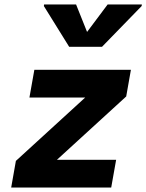

<svg xmlns="http://www.w3.org/2000/svg" viewBox="-20 -838 654 858"><path d="M30 0 51 -119 360.5 -402H111.5L133.5 -526H565L544 -407L234.5 -124H499L477 0ZM289 -629 176 -811 177 -818H320L379 -670.5H350.5L461 -818H614L613 -811L436 -629Z"/></svg>

Font: Google Sans Code
Style: Italic
Weight: 400
Italic angle: -10°
Monospace: yes
Designer: Google Sans Code Authors
Foundry: Google LLC
Version: Version 6.000